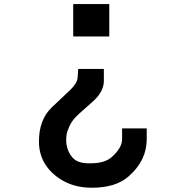

<svg xmlns="http://www.w3.org/2000/svg" viewBox="-20 -674 905 936"><path d="M486.3 -337.9H361.3L358.4 -296.9Q357.4 -270.5 325.2 -238.3L232.4 -150.4Q169.9 -90.8 169.9 15.6Q169.9 127 266.6 194.3Q334 241.2 427.7 241.2Q544.9 241.2 607.4 185.5Q695.3 108.4 695.3 4.9V-47.9H575.2V4.9Q575.2 46.9 523.4 92.8Q490.2 122.1 419.9 122.1H413.1Q358.4 122.1 334 94.7Q302.7 58.6 302.7 7.8Q302.7 -24.4 313.5 -45.9Q326.2 -85 366.2 -120.1L436.5 -182.6Q486.3 -229.5 486.3 -279.3ZM512.7 -654.3H336.9V-496.1H512.7Z"/></svg>

Font: OCR-B
Style: Regular
Weight: 400
Version: 1.1